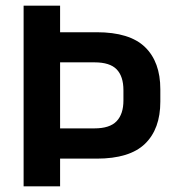

<svg xmlns="http://www.w3.org/2000/svg" viewBox="-20 -659 620 679"><path d="M322 -98H151V-205H314Q368 -205 392.2 -230.2Q416.5 -255.5 416.5 -303.5V-340Q416.5 -389 392.5 -413.8Q368.5 -438.5 314.5 -438.5H151V-545H322Q438.5 -545 492.8 -492.5Q547 -440 547 -343.5V-299.5Q547 -203 492.8 -150.5Q438.5 -98 322 -98ZM192.5 0H63.5V-639H192.5V-520V-470V-170.5V-123Z"/></svg>

Font: Anek Malayalam Medium SemiBold
Style: Regular
Weight: 600
Version: Version 1.003